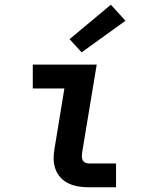

<svg xmlns="http://www.w3.org/2000/svg" viewBox="-20 -794 640 814"><path d="M357 0Q334 0 312.5 -3.5Q291 -7 271.5 -16Q252 -25 237.5 -40.5Q223 -56 215.5 -76Q208 -96 207.5 -118Q207 -140 211 -163L253 -419H119V-520H390L328 -146Q327 -138 327 -130Q327 -122 330.5 -115Q334 -108 341.5 -104.5Q349 -101 357 -101H472V0ZM326 -572 275 -628 450 -774 512 -706Z"/></svg>

Font: Iosevka SS04 Extended
Style: Bold Italic
Weight: 700
Width: 7
Italic angle: -9°
Monospace: yes
Designer: Belleve Invis
Foundry: Belleve Invis
Version: Version 19.0.0; ttfautohint (v1.8.4)